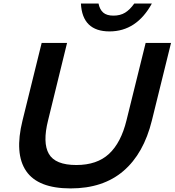

<svg xmlns="http://www.w3.org/2000/svg" viewBox="-20 -1052 984 1082"><path d="M943.8 -810.1 835.9 -373Q790 -186.5 675.5 -88.4Q561 9.8 377.9 9.8Q194.3 9.8 127.4 -88.1Q60.5 -186 106.9 -373L214.8 -810.1H357.9L251 -374Q219.2 -247.6 255.4 -184.8Q291.5 -122.1 410.2 -122.1Q526.9 -122.1 594.5 -185.1Q662.1 -248 692.9 -374L800.8 -810.1ZM736.8 -1032.2H835.9Q749.5 -875 597.2 -875Q443.8 -875 436 -1032.2H535.2Q542 -998 561.8 -981Q581.5 -963.9 619.1 -963.9Q657.7 -963.9 685.1 -980.7Q712.4 -997.6 736.8 -1032.2Z"/></svg>

Font: Sinkin Sans 600 SemiBold Italic
Style: Regular
Weight: 600
Italic angle: -112°
Designer: Keith Bates
Foundry: K-Type
Version: Sinkin Sans (version 1.0)  by Keith Bates   •   © 2014   www